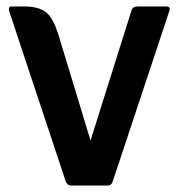

<svg xmlns="http://www.w3.org/2000/svg" viewBox="-20 -576 551 596"><path d="M261 -140 388 -543Q392 -556 407 -556H496Q510 -556 506 -543L330 -13Q326 0 314 0H202Q189 0 184 -13L8 -543Q7 -548 8.5 -552Q10 -556 16 -556H55Q98 -556 121.5 -539Q145 -522 162 -466Z"/></svg>

Font: Zain ExtraBold
Style: Regular
Weight: 800
Designer: Zain,Boutros
Foundry: Mobile Telecommunications Company (Zain), 2024
Version: Version 1.50; ttfautohint (v1.8.4)